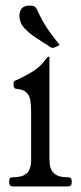

<svg xmlns="http://www.w3.org/2000/svg" viewBox="-20 -671 291 691"><path d="M225 -33Q238 -33 238 -20V-13Q238 0 223 0H28Q13 0 13 -13V-20Q13 -33 26 -33H28Q60 -33 76 -47Q92 -61 92 -96V-269Q92 -294 89 -311Q86 -328 75 -338.5Q64 -349 40 -351Q29 -352 29 -363V-373Q29 -378 33 -380Q37 -382 42 -384Q71 -397 98.5 -414Q126 -431 148 -462Q152 -467 155 -467H156Q158 -467 158 -466V-97Q158 -62 174 -47.5Q190 -33 222 -33ZM195 -509 185 -504Q175 -499 171 -499Q169 -498 166.5 -499Q164 -500 162 -501Q138 -517 112 -533.5Q86 -550 68 -569.5Q50 -589 50 -614Q50 -631 58.5 -641Q67 -651 88 -651Q96 -651 102 -648.5Q108 -646 112 -639Q123 -615 132.5 -597.5Q142 -580 156 -560Q170 -540 195 -509Z"/></svg>

Font: Young Serif Light
Style: Regular
Weight: 300
Designer: Bastien Sozeau
Foundry: NBR — Bastien Sozeau
Version: Version 5.001